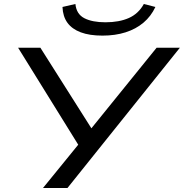

<svg xmlns="http://www.w3.org/2000/svg" viewBox="-20 -945 924 965"><path d="M196 0 384 -231 386 -197 71 -705H183L442 -296H436L767 -705H884L319 0ZM495 -766Q430 -766 386 -782.5Q342 -799 319 -830.5Q296 -862 294 -910L359 -925Q364 -874 404 -853.5Q444 -833 510 -833Q579 -833 627.5 -854.5Q676 -876 703 -925L761 -910Q739 -863 701 -831Q663 -799 611 -782.5Q559 -766 495 -766Z"/></svg>

Font: Nunito Sans 7pt Expanded
Style: Italic
Weight: 400
Width: 7
Italic angle: -9°
Designer: Vernon Adams
Foundry: Vernon Adams
Version: Version 3.101;gftools[0.9.27]